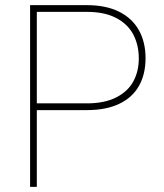

<svg xmlns="http://www.w3.org/2000/svg" viewBox="-20 -731 641 751"><path d="M549.3 -503.4Q549.3 -440.4 523.4 -394.8Q497.6 -349.1 446 -324.7Q394.5 -300.3 319.8 -300.3H124V0H97.7V-710.9H319.8Q394 -710.9 445.6 -685.3Q497.1 -659.7 523.2 -613Q549.3 -566.4 549.3 -503.4ZM522.9 -502.4Q522.9 -554.7 501.5 -595.7Q480 -636.7 434.6 -660.6Q389.2 -684.6 319.8 -684.6H124V-326.7H319.8Q388.7 -326.7 434.3 -349.9Q480 -373 501.5 -412.6Q522.9 -452.1 522.9 -502.4Z"/></svg>

Font: Heebo Thin
Style: Regular
Weight: 250
Designer: Oded Ezer
Foundry: Meir Sadan
Version: Version 2.001; ttfautohint (v1.5.14-ce02) -l 8 -r 50 -G 200 